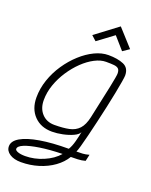

<svg xmlns="http://www.w3.org/2000/svg" viewBox="-185 -929 970 1232"><g transform="rotate(20 300.0 -313.0)"><path d="M115 206Q67 206 37.5 186.5Q8 167 8 136Q8 100 52.5 74Q97 48 179.5 34Q262 20 375 20Q390 -4 400 -42Q410 -80 415 -108Q407 -90 376.5 -76Q346 -62 307.5 -54Q269 -46 235 -46Q159 -46 113 -93.5Q67 -141 67 -219Q67 -280 87.5 -340Q108 -400 143.5 -452.5Q179 -505 223.5 -545.5Q268 -586 316 -609Q364 -632 409 -632Q472 -632 513 -614.5Q554 -597 554 -545Q554 -535 548.5 -501.5Q543 -468 533.5 -420Q524 -372 512 -316.5Q500 -261 487 -206Q474 -151 462.5 -103.5Q451 -56 441.5 -23Q432 10 427 20Q449 20 468.5 19Q488 18 513 11L503 56Q478 63 451.5 64Q425 65 405 65Q380 107 335.5 139Q291 171 234 188.5Q177 206 115 206ZM127 160Q189 160 250.5 134Q312 108 349 65Q262 67 196.5 77Q131 87 94.5 102Q58 117 58 136Q58 146 77 153Q96 160 127 160ZM235 -92Q294 -92 335 -100.5Q376 -109 401.5 -136.5Q427 -164 439 -219Q471 -365 487.5 -444.5Q504 -524 504 -540Q504 -563 494 -572.5Q484 -582 463.5 -584Q443 -586 409 -586Q373 -586 332.5 -565Q292 -544 254 -507.5Q216 -471 185 -424Q154 -377 135.5 -324.5Q117 -272 117 -219Q117 -162 149.5 -127Q182 -92 235 -92ZM482 -685 409 -768 300 -687 267 -717 420 -832 526 -715Z"/></g></svg>

Font: Victor Mono Thin
Style: Italic
Weight: 100
Italic angle: -12°
Monospace: yes
Designer: Rune Bjørnerås
Version: Version 1.561;gftools[0.9.30]